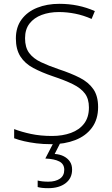

<svg xmlns="http://www.w3.org/2000/svg" viewBox="-20 -744 585 1004"><path d="M493 -184Q493 -120 461 -76.5Q429 -33 373.5 -11.5Q318 10 249 10Q205 10 170 5.5Q135 1 106.5 -5.5Q78 -12 54 -21V-69Q93 -54 142.5 -43.5Q192 -33 252 -33Q307 -33 351 -49Q395 -65 420 -98Q445 -131 445 -182Q445 -227 424 -255Q403 -283 361.5 -303.5Q320 -324 257 -345Q198 -365 154 -388.5Q110 -412 86.5 -449Q63 -486 63 -543Q63 -602 93 -642.5Q123 -683 174.5 -703.5Q226 -724 290 -724Q341 -724 387 -714.5Q433 -705 476 -686L459 -645Q416 -664 373 -672.5Q330 -681 288 -681Q238 -681 198 -666Q158 -651 134.5 -621Q111 -591 111 -544Q111 -496 132.5 -467Q154 -438 194 -419Q234 -400 287 -382Q351 -361 397 -337.5Q443 -314 468 -278Q493 -242 493 -184ZM357 143Q357 188 323 214Q289 240 232 240Q214 240 200.5 238.5Q187 237 177 234V200Q189 203 202.5 204.5Q216 206 233 206Q270 206 293 190.5Q316 175 316 144Q316 114 290.5 100.5Q265 87 217 85L261 0H297L266 61Q294 63 314 73.5Q334 84 345.5 101Q357 118 357 143Z"/></svg>

Font: Noto Sans Oriya ExtraLight
Style: Regular
Weight: 250
Version: Version 2.003